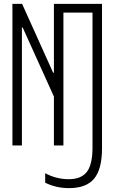

<svg xmlns="http://www.w3.org/2000/svg" viewBox="-20 -750 590 990"><path d="M336 220Q302 220 271.5 213Q241 206 213 192V143Q240 158 271 166Q302 174 334 174Q399 174 428 136Q457 98 457 11V-685H307V0H258V-252L97 -608H93V0H44V-730H94L254 -375H258V-730H506V15Q506 122 465.5 171Q425 220 336 220Z"/></svg>

Font: M PLUS Code Latin SemiExpanded Light
Style: Regular
Weight: 300
Width: 6
Designer: Coji Morishita
Foundry: UNDERFOREST DESIGN
Version: Version 1.002; ttfautohint (v1.8.3)